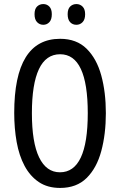

<svg xmlns="http://www.w3.org/2000/svg" viewBox="-20 -915 590 945"><path d="M501 -358Q501 -255 478.5 -171.5Q456 -88 406.5 -39Q357 10 276 10Q214 10 171 -19Q128 -48 101 -98.5Q74 -149 62 -216Q50 -283 50 -359Q50 -724 276 -724Q357 -724 406.5 -675Q456 -626 478.5 -543.5Q501 -461 501 -358ZM137 -358Q137 -214 172.5 -140.5Q208 -67 275 -67Q412 -67 412 -358Q412 -648 276 -648Q206 -648 171.5 -574.5Q137 -501 137 -358ZM150 -845Q150 -871 162.5 -883Q175 -895 193 -895Q211 -895 223 -882.5Q235 -870 235 -845Q235 -819 223 -806Q211 -793 193 -793Q175 -793 162.5 -806Q150 -819 150 -845ZM313 -845Q313 -871 325.5 -883Q338 -895 356 -895Q374 -895 386.5 -882.5Q399 -870 399 -845Q399 -819 386.5 -806Q374 -793 356 -793Q337 -793 325 -806Q313 -819 313 -845Z"/></svg>

Font: Noto Sans ExtraCondensed
Style: Regular
Weight: 400
Width: 2
Designer: Monotype Design Team
Foundry: Monotype Imaging Inc.
Version: Version 2.013; ttfautohint (v1.8.4.7-5d5b)